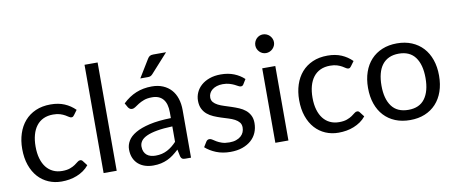

<svg xmlns="http://www.w3.org/2000/svg" viewBox="-66 -1007 3050 1286"><g transform="rotate(-10 1459.5 -364.0)"><path d="M423 -416.5Q419 -411 415 -408Q411 -405 404 -405Q396.5 -405 387.5 -411.2Q378.5 -417.5 365.2 -425Q352 -432.5 332.8 -438.8Q313.5 -445 285.5 -445Q248 -445 219.5 -431.8Q191 -418.5 171.8 -393.5Q152.5 -368.5 142.8 -333Q133 -297.5 133 -253.5Q133 -207.5 143.5 -171.8Q154 -136 173.2 -111.8Q192.5 -87.5 219.8 -74.8Q247 -62 281 -62Q313.5 -62 334.5 -69.8Q355.5 -77.5 369.2 -87Q383 -96.5 392.2 -104.2Q401.5 -112 410.5 -112Q421.5 -112 427.5 -103.5L452.5 -71Q436 -50.5 415 -36Q394 -21.5 369.8 -11.8Q345.5 -2 319 2.5Q292.5 7 265 7Q217.5 7 176.8 -10.5Q136 -28 106 -61.2Q76 -94.5 59 -143Q42 -191.5 42 -253.5Q42 -310 57.8 -358Q73.5 -406 103.8 -440.8Q134 -475.5 178.2 -495Q222.5 -514.5 280 -514.5Q333.5 -514.5 374.2 -497.2Q415 -480 446.5 -448.5Z M640 -736.5V0H551V-736.5Z M1058.5 -228Q997 -226 953.8 -218.2Q910.5 -210.5 883.2 -198Q856 -185.5 843.8 -168.5Q831.5 -151.5 831.5 -130.5Q831.5 -110.5 838 -96Q844.5 -81.5 855.8 -72.2Q867 -63 882.2 -58.8Q897.5 -54.5 915 -54.5Q938.5 -54.5 958 -59.2Q977.5 -64 994.8 -73Q1012 -82 1027.8 -94.5Q1043.5 -107 1058.5 -123ZM771 -435Q813 -475.5 861.5 -495.5Q910 -515.5 969 -515.5Q1011.5 -515.5 1044.5 -501.5Q1077.5 -487.5 1100 -462.5Q1122.5 -437.5 1134 -402Q1145.5 -366.5 1145.5 -324V0H1106Q1093 0 1086 -4.2Q1079 -8.5 1075 -21L1065 -69Q1045 -50.5 1026 -36.2Q1007 -22 986 -12.2Q965 -2.5 941.2 2.8Q917.5 8 888.5 8Q859 8 833 -0.2Q807 -8.5 787.8 -25Q768.5 -41.5 757.2 -66.8Q746 -92 746 -126.5Q746 -156.5 762.5 -184.2Q779 -212 816 -233.5Q853 -255 912.5 -268.8Q972 -282.5 1058.5 -284.5V-324Q1058.5 -383 1033 -413.2Q1007.5 -443.5 958.5 -443.5Q925.5 -443.5 903.2 -435.2Q881 -427 864.8 -416.8Q848.5 -406.5 836.8 -398.2Q825 -390 813.5 -390Q804.5 -390 798 -394.8Q791.5 -399.5 787 -406.5ZM1103.5 -724.5 987 -595.5Q980 -588 973.2 -584.8Q966.5 -581.5 956 -581.5H903L977 -702.5Q984 -714 992.2 -719.2Q1000.5 -724.5 1016.5 -724.5Z M1576 -423Q1570 -412 1557.5 -412Q1550 -412 1540.5 -417.5Q1531 -423 1517.2 -429.8Q1503.5 -436.5 1484.5 -442.2Q1465.5 -448 1439.5 -448Q1417 -448 1399 -442.2Q1381 -436.5 1368.2 -426.5Q1355.5 -416.5 1348.8 -403.2Q1342 -390 1342 -374.5Q1342 -355 1353.2 -342Q1364.5 -329 1383 -319.5Q1401.5 -310 1425 -302.8Q1448.5 -295.5 1473.2 -287.2Q1498 -279 1521.5 -269Q1545 -259 1563.5 -244Q1582 -229 1593.2 -207.2Q1604.5 -185.5 1604.5 -155Q1604.5 -120 1592 -90.2Q1579.5 -60.5 1555 -38.8Q1530.5 -17 1495 -4.5Q1459.5 8 1413 8Q1360 8 1317 -9.2Q1274 -26.5 1244 -53.5L1265 -87.5Q1269 -94 1274.5 -97.5Q1280 -101 1288.5 -101Q1297.5 -101 1307.5 -94Q1317.5 -87 1331.8 -78.5Q1346 -70 1366.5 -63Q1387 -56 1417.5 -56Q1443.5 -56 1463 -62.8Q1482.5 -69.5 1495.5 -81Q1508.5 -92.5 1514.8 -107.5Q1521 -122.5 1521 -139.5Q1521 -160.5 1509.8 -174.2Q1498.5 -188 1480 -197.8Q1461.5 -207.5 1437.8 -214.8Q1414 -222 1389.2 -230Q1364.5 -238 1340.8 -248.2Q1317 -258.5 1298.5 -274Q1280 -289.5 1268.8 -312.2Q1257.5 -335 1257.5 -367.5Q1257.5 -396.5 1269.5 -423.2Q1281.5 -450 1304.5 -470.2Q1327.5 -490.5 1361 -502.5Q1394.5 -514.5 1437.5 -514.5Q1487.5 -514.5 1527.2 -498.8Q1567 -483 1596 -455.5Z M1808 -506.5V0H1719V-506.5ZM1827 -665.5Q1827 -652.5 1821.8 -641.2Q1816.5 -630 1807.8 -621.2Q1799 -612.5 1787.2 -607.5Q1775.5 -602.5 1762.5 -602.5Q1749.5 -602.5 1738.2 -607.5Q1727 -612.5 1718.5 -621.2Q1710 -630 1705 -641.2Q1700 -652.5 1700 -665.5Q1700 -678.5 1705 -690.2Q1710 -702 1718.5 -710.8Q1727 -719.5 1738.2 -724.5Q1749.5 -729.5 1762.5 -729.5Q1775.5 -729.5 1787.2 -724.5Q1799 -719.5 1807.8 -710.8Q1816.5 -702 1821.8 -690.2Q1827 -678.5 1827 -665.5Z M2306.5 -416.5Q2302.5 -411 2298.5 -408Q2294.5 -405 2287.5 -405Q2280 -405 2271 -411.2Q2262 -417.5 2248.8 -425Q2235.5 -432.5 2216.2 -438.8Q2197 -445 2169 -445Q2131.5 -445 2103 -431.8Q2074.5 -418.5 2055.2 -393.5Q2036 -368.5 2026.2 -333Q2016.5 -297.5 2016.5 -253.5Q2016.5 -207.5 2027 -171.8Q2037.5 -136 2056.8 -111.8Q2076 -87.5 2103.2 -74.8Q2130.5 -62 2164.5 -62Q2197 -62 2218 -69.8Q2239 -77.5 2252.8 -87Q2266.5 -96.5 2275.8 -104.2Q2285 -112 2294 -112Q2305 -112 2311 -103.5L2336 -71Q2319.5 -50.5 2298.5 -36Q2277.5 -21.5 2253.2 -11.8Q2229 -2 2202.5 2.5Q2176 7 2148.5 7Q2101 7 2060.2 -10.5Q2019.5 -28 1989.5 -61.2Q1959.5 -94.5 1942.5 -143Q1925.5 -191.5 1925.5 -253.5Q1925.5 -310 1941.2 -358Q1957 -406 1987.2 -440.8Q2017.5 -475.5 2061.8 -495Q2106 -514.5 2163.5 -514.5Q2217 -514.5 2257.8 -497.2Q2298.5 -480 2330 -448.5Z M2636 -514.5Q2691.5 -514.5 2736 -496Q2780.5 -477.5 2812 -443.5Q2843.5 -409.5 2860.2 -361.2Q2877 -313 2877 -253.5Q2877 -193.5 2860.2 -145.5Q2843.5 -97.5 2812 -63.5Q2780.5 -29.5 2736 -11.2Q2691.5 7 2636 7Q2580 7 2535.2 -11.2Q2490.5 -29.5 2459 -63.5Q2427.5 -97.5 2410.8 -145.5Q2394 -193.5 2394 -253.5Q2394 -313 2410.8 -361.2Q2427.5 -409.5 2459 -443.5Q2490.5 -477.5 2535.2 -496Q2580 -514.5 2636 -514.5ZM2636 -62.5Q2711 -62.5 2748 -112.8Q2785 -163 2785 -253Q2785 -343.5 2748 -394Q2711 -444.5 2636 -444.5Q2598 -444.5 2569.8 -431.5Q2541.5 -418.5 2522.8 -394Q2504 -369.5 2494.8 -333.8Q2485.5 -298 2485.5 -253Q2485.5 -163 2522.8 -112.8Q2560 -62.5 2636 -62.5Z"/></g></svg>

Font: Lato 2
Style: Regular
Weight: 400
Designer: Lukasz Dziedzic with Adam Twardoch and Botio Nikoltchev
Foundry: tyPoland Lukasz Dziedzic
Version: Version 2.015; 2015-08-06; http://www.latofonts.com/